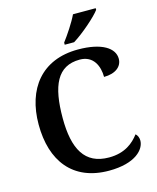

<svg xmlns="http://www.w3.org/2000/svg" viewBox="-135 -1023 918 1126"><g transform="rotate(-15 324.0 -460.5)"><path d="M325 -771H382C441 -807 531 -886 556 -921V-931H418C397 -886 354 -822 325 -784ZM386 10C548 10 608 -61 608 -114C608 -133 600 -148 590 -156C556 -111 503 -65 406 -65C259 -65 202 -170 202 -358C202 -554 250 -664 387 -664C471 -664 499 -593 499 -529C568 -529 610 -562 610 -610C610 -674 538 -724 392 -724C171 -724 56 -574 56 -358C56 -137 166 10 386 10Z"/></g></svg>

Font: Noto Serif Semi
Style: Regular
Weight: 600
Designer: Monotype Design Team
Foundry: Monotype Imaging Inc.
Version: Version 1.002